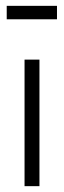

<svg xmlns="http://www.w3.org/2000/svg" viewBox="-20 -637 219 657"><path d="M64 -433H115V0H64ZM175 -571H3V-617H175Z"/></svg>

Font: Tilda Sans Light
Style: Regular
Weight: 300
Designer: ParaType Ltd
Foundry: ParaType Ltd
Version: Version 1.009